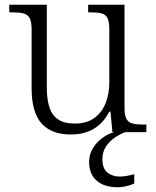

<svg xmlns="http://www.w3.org/2000/svg" viewBox="-20 -556 658 808"><path d="M277 10Q196 10 154.5 -37Q113 -84 113 -185V-433Q113 -466 104.5 -480.5Q96 -495 79 -499.5Q62 -504 33 -504H19V-536H177V-186Q177 -142 187 -107.5Q197 -73 223 -54.5Q249 -36 295 -36Q345 -36 377 -59.5Q409 -83 424.5 -122Q440 -161 440 -210V-431Q440 -464 432.5 -479.5Q425 -495 407.5 -499.5Q390 -504 361 -504H351V-536H504V-102Q504 -71 512 -56Q520 -41 537 -36.5Q554 -32 579 -32H596V0H453L445 -86H440Q414 -37 374 -13.5Q334 10 277 10ZM476 232Q419 232 387 204.5Q355 177 355 125Q355 95 370 69.5Q385 44 409.5 25.5Q434 7 461 0H508Q489 6 466 21Q443 36 427 59Q411 82 411 114Q411 154 432.5 170.5Q454 187 483 187Q498 187 512 184.5Q526 182 545 177V216Q535 221 523 224.5Q511 228 498.5 230Q486 232 476 232Z"/></svg>

Font: Noto Serif Khmer Light
Style: Regular
Weight: 300
Version: Version 2.003